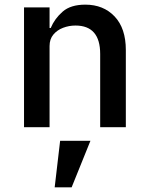

<svg xmlns="http://www.w3.org/2000/svg" viewBox="-20 -548 640 827"><path d="M193.5 0H83.5V-516H193.5V-427.5H198.5Q215.5 -468 250 -498Q284.5 -528 347.5 -528Q425.5 -528 473.8 -477Q522 -426 522 -332.5V0H411.5V-315.5Q411.5 -438 305 -438Q277 -438 251.5 -428.2Q226 -418.5 209.8 -399Q193.5 -379.5 193.5 -349.5ZM215.5 259 239 58.5H369.5L288.5 259Z"/></svg>

Font: Lilex Medium
Style: Regular
Weight: 500
Designer: Mike Abbink, Paul van der Laan, Pieter van Rosmalen, Mikhael Khrustik
Foundry: Mikhael Khrustik
Version: Version 1.100